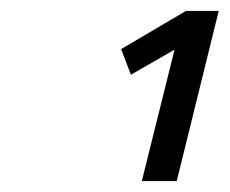

<svg xmlns="http://www.w3.org/2000/svg" viewBox="-20 -810 421 352"><path d="M300 -719 220 -673 202 -720 321 -790H381L304 -478H240Z"/></svg>

Font: Cairo
Style: Italic
Weight: 400
Italic angle: -13°
Designer: Mohamed Gaber, Accademia di Belle Arti di Urbino and others
Foundry: Kief Type Foundry, Accademia di Belle Arti di Urbino and others
Version: Version 3.011